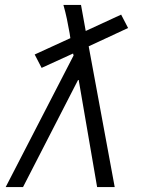

<svg xmlns="http://www.w3.org/2000/svg" viewBox="-20 -755 616 775"><path d="M3 0H73L297 -436L372 0H443L338 -568L497 -642L469 -696L326 -630L307 -735H236Q244 -707 250 -678.5Q256 -650 261 -621L264 -601L120 -535L148 -481L275 -539L277 -531Z"/></svg>

Font: Iosevka Sparkle Light
Style: Italic
Weight: 300
Italic angle: -9°
Designer: Belleve Invis
Foundry: Belleve Invis
Version: Version 4.5.0; ttfautohint (v1.8.3)